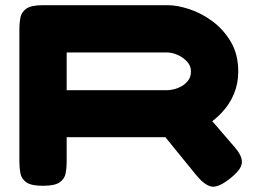

<svg xmlns="http://www.w3.org/2000/svg" viewBox="-20 -711 991 743"><path d="M146 8Q101 8 82 -5.5Q63 -19 59 -40.5Q55 -62 55 -84V-600Q55 -622 59 -643Q63 -664 82 -677.5Q101 -691 147 -691H628Q666 -691 713 -675.5Q760 -660 803 -628Q846 -596 874 -548Q902 -500 902 -434Q902 -388 885.5 -348Q869 -308 838.5 -275.5Q808 -243 767.5 -218.5Q727 -194 679 -180H238V-83Q238 -61 234 -40Q230 -19 211 -5.5Q192 8 146 8ZM865 -16Q820 18 794 10Q768 2 738 -35L524 -298L742 -311L886 -144Q909 -118 914.5 -97.5Q920 -77 907.5 -58Q895 -39 865 -16ZM238 -362H628Q637 -362 652.5 -365.5Q668 -369 683 -377.5Q698 -386 708.5 -400Q719 -414 719 -435Q719 -456 704 -472.5Q689 -489 667.5 -498.5Q646 -508 626 -508H238Z"/></svg>

Font: Fredoka Expanded
Style: Bold
Weight: 700
Width: 7
Designer: Ben Nathan
Foundry: Milena B. Brandão, Ben Nathan
Version: Version 2.001